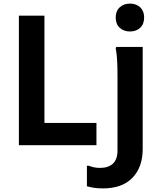

<svg xmlns="http://www.w3.org/2000/svg" viewBox="-20 -807 896 1067"><path d="M702 -632Q668 -632 645.5 -652.5Q623 -673 623 -710Q623 -746 645.5 -766.5Q668 -787 702 -787Q737 -787 759 -766.5Q781 -746 781 -710Q781 -673 759 -652.5Q737 -632 702 -632ZM85 0V-720H227V-124H516V0ZM552 240Q523 240 501 236.5Q479 233 463 228V114H473Q486 119 500.5 122.5Q515 126 537 126Q582 126 607.5 102.5Q633 79 633 29V-377Q633 -397 632.5 -428Q632 -459 629.5 -489.5Q627 -520 623 -538L626 -546H773V21Q773 122 716 181Q659 240 552 240Z"/></svg>

Font: Kufam SemiBold
Style: Regular
Weight: 600
Designer: Wael Morcos, Artur Schmal
Foundry: Original Type
Version: Version 1.300; ttfautohint (v1.8.3)